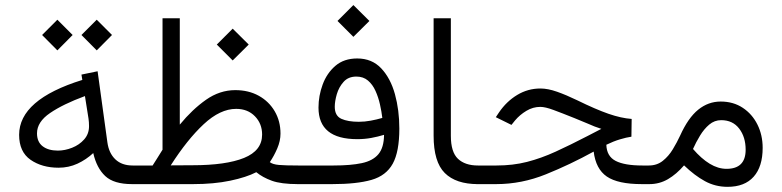

<svg xmlns="http://www.w3.org/2000/svg" viewBox="-20 -724 3074 755"><path d="M300.3 -586.4 360.4 -646.5 420.4 -586.4 360.4 -525.9ZM145.5 -586.4 205.6 -646.5 265.6 -586.4 205.6 -525.9ZM55.2 -193.8Q55.2 -332.5 303.7 -409.7L300.3 -430.7L363.8 -443.8L402.3 -164.1Q408.2 -121.6 433.6 -97.4Q459 -73.2 501.5 -73.2H516.6V0H499.5Q427.7 0 393.8 -31.7Q359.9 -63.5 346.7 -122.1Q318.8 -96.2 284.4 -80.3Q250 -64.5 210.4 -64.5Q145 -64.5 100.1 -95.7Q55.2 -127 55.2 -193.8ZM314 -346.2Q228 -314.5 176.8 -279.5Q125.5 -244.6 125.5 -199.7Q125.5 -166 147.7 -148.9Q169.9 -131.8 207.5 -131.8Q235.4 -131.8 263.7 -143.1Q292 -154.3 311 -175.8Q330.1 -197.3 330.1 -228Q330.1 -243.7 328.1 -257.3Z M832.5 -548.8 895 -611.3 958 -548.8 895 -486.3ZM1041 -86.4Q1052.2 -77.6 1076.9 -75.4Q1101.6 -73.2 1152.3 -73.2H1167V0H1152.3Q1085.4 0 1049.1 -13.2Q1012.7 -26.4 987.8 -46.9Q949.2 -26.9 885 -13.4Q820.8 0 739.3 0H497.1V-73.2H580.1Q589.8 -88.9 599.9 -104.5Q609.9 -120.1 619.1 -135.3V-652.3H687V-233.9Q736.3 -293.9 790.3 -331.8Q844.2 -369.6 905.3 -369.6Q957.5 -369.6 997.6 -347.4Q1037.6 -325.2 1060.3 -286.4Q1083 -247.6 1083 -198.7Q1083 -169.9 1070.3 -140.4Q1057.6 -110.8 1041 -86.4ZM736.8 -74.2Q868.7 -74.2 939.7 -103Q1010.7 -131.8 1010.7 -194.8Q1010.7 -237.8 982.4 -266.8Q954.1 -295.9 908.7 -295.9Q845.7 -295.9 781 -235.6Q716.3 -175.3 651.4 -73.7Z M1307.1 -641.6 1369.6 -704.1 1432.6 -641.6 1369.6 -579.1ZM1490.2 -193.8Q1466.3 -186.5 1439.9 -181.6Q1413.6 -176.8 1384.8 -176.8Q1232.4 -176.8 1232.4 -300.8Q1232.4 -347.2 1248.8 -391.6Q1265.1 -436 1298.8 -465.1Q1332.5 -494.1 1384.8 -494.1Q1442.4 -494.1 1479 -455.3Q1515.6 -416.5 1533 -353.8Q1550.3 -291 1550.3 -218.3Q1550.3 -127.4 1524.4 -80.3Q1498.5 -33.2 1440.7 -16.6Q1382.8 0 1286.6 0H1147.5V-73.2H1292Q1358.9 -73.2 1402.6 -82.5Q1446.3 -91.8 1468 -117.7Q1489.7 -143.6 1490.2 -193.8ZM1483.4 -260.3Q1480.5 -285.2 1474.1 -313.5Q1467.8 -341.8 1456.5 -366.7Q1445.3 -391.6 1427 -407.2Q1408.7 -422.9 1381.3 -422.9Q1349.6 -422.9 1331.1 -402.1Q1312.5 -381.3 1304.4 -353.5Q1296.4 -325.7 1296.4 -304.2Q1296.4 -268.6 1322.3 -256.8Q1348.1 -245.1 1391.1 -245.1Q1414.1 -245.1 1437.7 -249.5Q1461.4 -253.9 1483.4 -260.3Z M1872.6 0H1859.4Q1772.9 0 1729 -43.7Q1685.1 -87.4 1685.1 -190.4V-652.3H1752.9V-189.9Q1752.9 -126 1780.8 -99.6Q1808.6 -73.2 1859.4 -73.2H1872.6Z M2462.9 -186.5Q2442.9 -183.6 2417.7 -176Q2392.6 -168.5 2364.3 -154.8Q2365.7 -109.4 2400.9 -91.3Q2436 -73.2 2505.9 -73.2H2532.2V0H2503.9Q2409.7 0 2366.2 -29.8Q2322.8 -59.6 2314.5 -127.9Q2222.2 -77.1 2126.7 -38.6Q2031.2 0 1931.2 0H1853V-73.2H1932.6Q1997.1 -73.2 2052.5 -87.4Q2107.9 -101.6 2165 -127.7Q2222.2 -153.8 2291 -189.5L2344.7 -217.3Q2327.6 -222.7 2318.1 -226.6Q2308.6 -230.5 2292.2 -237.5Q2275.9 -244.6 2238.3 -259.8Q2188.5 -279.8 2156.2 -291.7Q2124 -303.7 2104.5 -303.7Q2075.7 -303.7 2049.8 -288.1Q2023.9 -272.5 2005.4 -250.5L1991.2 -232.9L1929.7 -263.2L1942.4 -282.2Q1971.7 -325.2 2013.7 -350.6Q2055.7 -376 2105 -376Q2134.3 -376 2170.4 -363.3Q2206.5 -350.6 2250 -329.6Q2322.8 -293.9 2372.6 -276.6Q2422.4 -259.3 2463.9 -256.3Z M2669.9 -73.7Q2640.1 -39.1 2606.7 -19.5Q2573.2 0 2533.7 0H2512.7V-73.2H2531.2Q2563.5 -73.2 2586.4 -91.6Q2609.4 -109.9 2625.7 -137Q2642.1 -164.1 2654.3 -190.4Q2686 -260.7 2725.6 -292.7Q2765.1 -324.7 2814 -324.7Q2863.8 -324.7 2900.9 -300Q2938 -275.4 2958.5 -234.1Q2979 -192.9 2979 -142.6Q2979 -68.8 2943.6 -29.1Q2908.2 10.7 2840.8 10.7Q2793 10.7 2752.2 -11.5Q2711.4 -33.7 2669.9 -73.7ZM2705.1 -138.2Q2737.8 -100.1 2770.8 -80.1Q2803.7 -60.1 2836.9 -60.1Q2912.1 -60.1 2912.1 -135.3Q2912.1 -185.1 2886.7 -218.3Q2861.3 -251.5 2815.9 -251.5Q2789.6 -251.5 2769 -234.1Q2748.5 -216.8 2732.7 -190.7Q2716.8 -164.6 2705.1 -138.2Z"/></svg>

Font: Vazir Light WOL
Style: Light-WOL
Weight: 300
Designer: Saber Rastikerdar
Foundry: Saber Rastikerdar
Version: Version 30.0.0